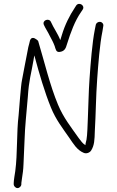

<svg xmlns="http://www.w3.org/2000/svg" viewBox="-20 -860 597 980"><path d="M89 80V74C89 70.7 90 63.3 92 52C96.4 22.5 98.7 10.3 100 -23C101.5 -58.1 103.8 -99.1 105 -138C107.8 -225.3 114.8 -274.4 122 -365C127.7 -453.7 138.7 -479.4 151 -553L155 -577L157 -571C180.5 -483.6 207.6 -390.7 240 -311C265.2 -248.9 299.4 -206 334 -156C354.4 -126.6 372.5 -94.4 407 -80C422.1 -73.3 438.8 -81.8 445 -91.5C461.9 -118.2 462.7 -145.8 464 -191C469.3 -280.8 469.4 -365.6 476 -456C481.6 -533 489.1 -634.2 503 -701L507 -726C508.3 -731.3 507.5 -736.2 504.5 -740.5C494.6 -754.8 473.1 -748.4 469 -734L464 -709C450.3 -640.3 442.7 -537.4 437 -458.5C432 -389.2 431.8 -326.6 428.5 -258C427 -227.7 426.1 -170.7 421.5 -147C419.5 -136.5 416 -127.9 416 -119C400.6 -128.2 393.2 -141 382 -155C343.5 -210 303.9 -258.5 276 -326C234.8 -424.4 207 -543.4 175 -650C175 -651.3 172.2 -654.2 166.5 -658.5C153.9 -668.1 139.4 -672.1 133 -653C131.1 -641.3 127.2 -632 124.5 -619.5C117.9 -589.1 113.2 -556.5 106 -524C101.5 -502.6 96.5 -471.2 92 -450C86.6 -426.9 77.6 -300.2 75 -272C64.1 -182.4 69.9 -76.2 58 13C56.1 26.1 50 60.9 50 74V80C50 90.3 59.4 100 69.5 100C79.6 100 89 90.3 89 80ZM204 -733C211.2 -716.2 225.7 -695.1 234 -677C244.2 -658 251.7 -644.5 259 -625C264.2 -609.5 265.6 -592.2 285 -595C308.8 -598.4 315.7 -611.8 322 -635C340.7 -694.8 362.2 -753.5 394 -799L402 -811C415.9 -831.9 383.3 -852 369 -832L362 -821C335.4 -781.1 311.4 -733.5 296 -682L288 -656L287 -657C275.9 -686.7 252.2 -719.5 240 -748C230.7 -769.8 193.6 -757.2 204 -733Z"/></svg>

Font: Just Breathe
Style: Regular
Weight: 400
Foundry: Cannot Into Space Fonts
Version: Version 0.72